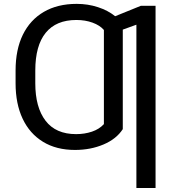

<svg xmlns="http://www.w3.org/2000/svg" viewBox="-20 -757 904 982"><path d="M775.6 204.5H677.6V-630.7L608 -605.5V-96.6Q575.6 -46.2 509.4 -18.1Q443.2 9.9 363.6 9.9Q268.1 9.9 199.9 -31.8Q131.7 -73.5 95.7 -150Q59.7 -226.6 59.7 -331V-396.3Q59.7 -503.2 96.9 -579.4Q134.2 -655.5 204.4 -696.4Q274.5 -737.2 372.2 -737.2Q429.7 -737.2 481.2 -720.3Q532.7 -703.5 568.9 -674L700.3 -727.3H775.6ZM369.3 -71Q412.6 -71 450.1 -83.6Q487.6 -96.2 511.4 -122.2V-603.7Q490.8 -627.5 453.3 -641.2Q415.8 -654.8 370.7 -654.8Q267 -654.8 213.8 -589.3Q160.5 -523.8 160.5 -396.3V-331Q160.5 -208.1 212.9 -139.6Q265.3 -71 369.3 -71Z"/></svg>

Font: Linik Sans
Style: Regular
Weight: 400
Designer: Rasmus Andersson (font), Marc Monis (original base), Kil Hyung-jin (Pretendard portions), Cristiano Sobral (main changes
Foundry: rsms
Version: Version 3.018;May 31, 2022;FontCreator 14.0.0.2814 64-bit; t